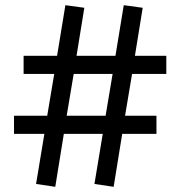

<svg xmlns="http://www.w3.org/2000/svg" viewBox="-20 -720 695 740"><path d="M151 -204H34V-274H162L189 -435H71V-505H200L232 -700L305 -690L275 -505H425L457 -700L530 -690L500 -505H621V-435H489L462 -274H583V-204H451L418 0L344 -11L376 -204H226L193 0L119 -11ZM387 -274 414 -435H264L237 -274Z"/></svg>

Font: NT Somic
Style: Regular
Weight: 400
Designer: Ravid Balaliev — lead type designer, mastering
Michael Voronin — secret advisor, marketing
Ivan Kovalenko — best boy
Foundry: NT Type
Version: Version 0.7